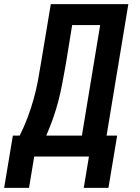

<svg xmlns="http://www.w3.org/2000/svg" viewBox="-53 -755 673 926"><path d="M-33 151 9 -101H42Q63 -143 80 -188Q97 -233 109.5 -278Q122 -323 130.5 -368.5Q139 -414 146 -459L192 -735H566L461 -101H512L470 151H351L376 0H112L87 151ZM342 -101 430 -634H295L264 -443Q256 -399 248 -356Q240 -313 229 -270Q218 -227 203 -184.5Q188 -142 170 -101Z"/></svg>

Font: Zed Sans Extended
Style: Bold Italic
Weight: 700
Width: 7
Italic angle: -9°
Designer: Belleve Invis
Foundry: Belleve Invis
Version: Version 1.0.0; ttfautohint (v1.8.4)